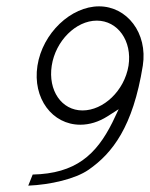

<svg xmlns="http://www.w3.org/2000/svg" viewBox="-20 -590 472 605"><path d="M98 -383C82 -280 145 -197 233 -197C262 -197 291 -206 318 -223L354 -246L334 -204C283 -102 218 -43 83 -40L69 -5C139 -8 217 -26 259 -55C334 -107 399 -190 430 -383C446 -486 380 -570 292 -570C204 -570 114 -486 98 -383ZM143 -383C155 -461 219 -525 285 -525C351 -525 397 -461 385 -383C372 -304 306 -242 240 -242C174 -242 131 -305 143 -383Z"/></svg>

Font: Charger Sport
Style: HLNrwObl
Weight: 100
Designer: Jasper
Foundry: Cannot Into Space Fonts
Version: Version 1.1